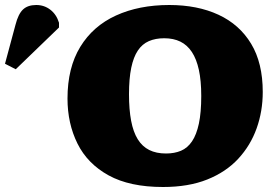

<svg xmlns="http://www.w3.org/2000/svg" viewBox="-222 -734 1116 768"><path d="M430 14Q297 14 212.5 -32.5Q128 -79 88 -159.5Q48 -240 48 -340Q48 -463 99 -546.5Q150 -630 242 -672Q334 -714 455 -714Q568 -714 652 -675Q736 -636 782.5 -559Q829 -482 829 -366Q829 -289 804.5 -220.5Q780 -152 731 -99Q682 -46 607 -16Q532 14 430 14ZM442 -120Q476 -120 502 -131Q528 -142 546 -168.5Q564 -195 573.5 -239.5Q583 -284 583 -350Q583 -411 573.5 -454.5Q564 -498 545.5 -526Q527 -554 499.5 -567.5Q472 -581 435 -581Q400 -581 373.5 -569.5Q347 -558 329.5 -532Q312 -506 303 -463Q294 -420 294 -357Q294 -296 302.5 -251Q311 -206 329 -177Q347 -148 375 -134Q403 -120 442 -120ZM-159 -457 -202 -479 -160 -635Q-149 -678 -130 -696Q-111 -714 -77 -714Q-45 -714 -20.5 -695Q4 -676 14 -643V-624Z"/></svg>

Font: Literata Variable Black
Style: Regular
Weight: 900
Designer: Latin by Veronika Burian and Jose Scaglione. Greek by Irene Vlachou. Cyrillic by Vera Evstafieva.
Foundry: TypeTogether
Version: Version 3.021